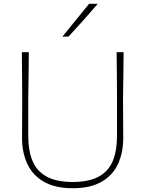

<svg xmlns="http://www.w3.org/2000/svg" viewBox="-20 -990 772 1019"><path d="M366 9Q273.5 9 214 -24.8Q154.5 -58.5 125.8 -118.8Q97 -179 97 -258Q97 -291 97.5 -350.5Q98 -410 98 -475Q97.5 -540 97 -596.2Q96.5 -652.5 96 -713H133Q132.5 -652.5 131.8 -596.5Q131 -540.5 130 -475V-267Q130 -190.5 152.5 -136.2Q175 -82 226.8 -53.2Q278.5 -24.5 366 -24Q453.5 -24.5 505 -53.2Q556.5 -82 578.8 -136.2Q601 -190.5 601 -268V-475Q600.5 -540.5 600.2 -596.5Q600 -652.5 599 -713H636Q635.5 -652.5 634.8 -596.5Q634 -540.5 633 -475Q633 -410 633.5 -350.5Q634 -291 634 -258Q634 -179 605.8 -118.8Q577.5 -58.5 518.2 -24.8Q459 9 366 9ZM311 -795Q347 -839.5 382.2 -883Q417.5 -926.5 453 -970H499Q461.5 -926 422.8 -882.8Q384 -839.5 344 -796Z"/></svg>

Font: Commissioner Loud Thin
Style: Regular
Weight: 100
Designer: Kostas Bartsokas
Foundry: Kostas Bartsokas
Version: Version 1.000; ttfautohint (v1.8.3)